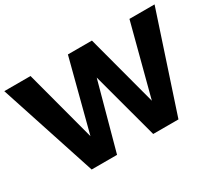

<svg xmlns="http://www.w3.org/2000/svg" viewBox="-130 -953 1348 1205"><g transform="rotate(-30 543.5 -350.0)"><path d="M-1 -700H189L326 -185L460 -700H634L771 -185L906 -700H1088L857 0H674L544 -484L412 0H228Z"/></g></svg>

Font: Trueno
Style: Bd
Weight: 700
Designer: Julieta Ulanovsky
Foundry: Julieta Ulanovsky
Version: Version 3.001b